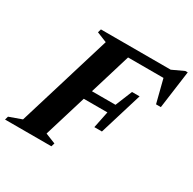

<svg xmlns="http://www.w3.org/2000/svg" viewBox="-183 -862 1026 1021"><g transform="rotate(30 330.0 -351.5)"><path d="M200 -46 262.5 -21 256 0H-28.5L-22.5 -21L54 -48.5L229.5 -624L167.5 -649L173.5 -670H602L673 -703H687.5L656 -471.5H626.5L590.5 -613H373L296.5 -361.5H441L483 -464.5H529.5L449.5 -202.5H403L424 -305H279Z"/></g></svg>

Font: Newsreader Text
Style: Bold Italic
Weight: 700
Italic angle: -17°
Designer: Hugues Gentile
Foundry: Production Type
Version: Version 1.001